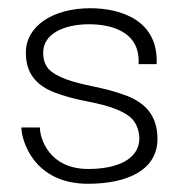

<svg xmlns="http://www.w3.org/2000/svg" viewBox="-20 -437 436 467"><path d="M194 10C289 10 363 -23 363 -99C363 -156 333 -186 291 -203C270 -211 247 -218 224 -223C177 -233 132 -242 105 -263C92 -273 85 -288 85 -309C85 -354 134 -378 197 -378C249 -378 322 -361 317 -281H361C366 -388 273 -417 200 -417C108 -417 43 -373 43 -310C42 -257 71 -228 113 -212C134 -204 156 -198 179 -193C226 -184 271 -174 298 -151C311 -139 318 -122 319 -101C319 -48 262 -26 195 -26C98 -26 77 -102 77 -127H32C32 -97 61 10 194 10Z"/></svg>

Font: OSH Darker Grotesque
Style: Regular
Weight: 400
Designer: Gabriel Lam
Foundry: TypeRant
Version: Version 1.000;Glyphs 3.1.1 (3148)